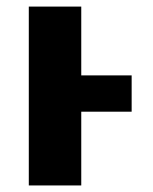

<svg xmlns="http://www.w3.org/2000/svg" viewBox="-20 -566 466 586"><path d="M67.9 -545.9V0H228V-225.1H381.8V-335.9H228V-545.9Z"/></svg>

Font: Avrile Sans
Style: Bold
Weight: 700
Designer: Monotype Design Team, Google (font), Stefan Peev (BGR Cyrillic), Cristiano Sobral (main changes)
Foundry: The Avrile Sans Project Authors
Version: Version 3.110